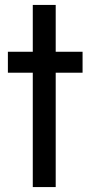

<svg xmlns="http://www.w3.org/2000/svg" viewBox="-20 -759 367 779"><path d="M113 0H206V-464H315V-549H206V-739H113V-549H12V-464H113Z"/></svg>

Font: Involve Medium
Style: Regular
Weight: 500
Designer: Stefan Peev
Foundry: Context Ltd.
Version: Version 1.001